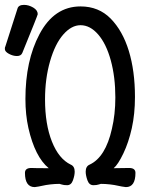

<svg xmlns="http://www.w3.org/2000/svg" viewBox="-76 -743 596 784"><path d="M65.9 21Q25.9 21 25.9 -37.1Q25.9 -57.1 51.8 -57.1Q66.9 -56.2 123 -56.2Q66.9 -102.1 40 -220.2Q27.8 -274.9 27.8 -338.9Q27.8 -495.1 85 -603Q145 -716.8 252.9 -716.8Q327.1 -716.8 376 -667Q424.8 -617.2 450 -535.2Q475.1 -453.1 475.1 -347.2Q475.1 -277.8 462.2 -219.5Q449.2 -161.1 427.5 -116Q405.8 -70.8 388.2 -56.2Q429.2 -56.2 451.2 -57.1Q477.1 -57.1 477.1 -37.1Q477.1 21 438 21Q420.9 19 406.5 15.6Q392.1 12.2 373 10Q354 7.8 335.9 7.8Q334 7.8 326.4 10.5Q318.8 13.2 305.2 13.2Q288.1 13.2 281 -6.8Q273.9 -26.9 273.9 -42Q273.9 -64 290 -70.8Q355 -101.1 380.9 -216.8Q395 -275.9 395 -345.2Q395 -428.2 376.5 -496.1Q357.9 -564 325 -602.1Q292 -640.1 252.9 -640.1Q215.8 -640.1 182.4 -602.1Q148.9 -564 128.4 -492.9Q107.9 -421.9 107.9 -336.9Q107.9 -235.8 136 -165Q164.1 -94.2 212.9 -70.8Q229 -64 229 -42Q229 -26.9 221.9 -6.8Q214.8 13.2 198.2 13.2Q184.1 13.2 176.5 10.5Q168.9 7.8 167 7.8Q148.9 7.8 129.9 10Q110.8 12.2 96.4 15.6Q82 19 65.9 21ZM-6.8 -514.2Q-22.9 -514.2 -39.6 -523.2Q-56.2 -532.2 -56.2 -543Q-56.2 -550.8 -54.2 -553.2L-4.9 -707Q-1 -723.1 22 -723.1Q41 -723.1 59.6 -712.2Q78.1 -701.2 78.1 -685.1Q78.1 -681.2 15.1 -526.9Q9.8 -514.2 -6.8 -514.2Z"/></svg>

Font: LXGW WenKai Mono GB Screen
Style: Regular
Weight: 400
Monospace: yes
Designer: LXGW / Fontworks Inc.
Foundry: LXGW / Fontworks Inc.
Version: Version 1.510;January 18,2025